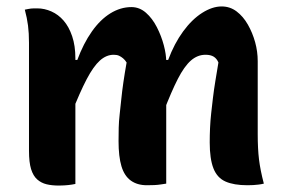

<svg xmlns="http://www.w3.org/2000/svg" viewBox="-20 -570 890 596"><path d="M799 0Q791 2 782.5 3Q774 4 766 4.5Q758 5 748 5Q706 5 680 -6.5Q654 -18 642.5 -47.5Q631 -77 631 -128Q631 -150 632 -172.5Q633 -195 635.5 -218Q638 -241 641 -266Q644 -291 648.5 -318.5Q653 -346 658 -376Q653 -388 643.5 -394Q634 -400 618 -400Q593 -400 572.5 -382Q552 -364 532 -325Q512 -286 487 -221V-384H502Q521 -435 548.5 -472.5Q576 -510 607.5 -530Q639 -550 668 -550Q694 -550 714.5 -534.5Q735 -519 749.5 -493.5Q764 -468 772 -439Q780 -410 780 -380Q780 -354 780 -326Q780 -298 780 -269.5Q780 -241 780 -212Q780 -183 780 -154Q780 -108 784 -75Q788 -42 799 0ZM496 0Q489 1 479.5 2.5Q470 4 459.5 4.5Q449 5 436 5Q406 5 386 -9.5Q366 -24 357 -54Q348 -84 348 -132Q348 -153 348.5 -173.5Q349 -194 351.5 -215.5Q354 -237 356.5 -262Q359 -287 363 -314.5Q367 -342 373 -376Q368 -384 362 -389Q356 -394 349.5 -397Q343 -400 333 -400Q310 -400 290 -382Q270 -364 249 -324Q228 -284 202 -218V-384H220Q239 -435 265 -472Q291 -509 322.5 -528.5Q354 -548 388 -548Q413 -548 433 -530.5Q453 -513 467 -485.5Q481 -458 488.5 -429.5Q496 -401 496 -379Q496 -333 496 -286.5Q496 -240 496 -193Q496 -146 496 -97.5Q496 -49 496 0ZM214 1Q209 2 203 3Q197 4 191.5 4.5Q186 5 179 5.5Q172 6 163 6Q141 6 124.5 2Q108 -2 95.5 -13Q83 -24 76.5 -45Q70 -66 70 -102Q70 -157 70 -213Q70 -269 70 -325Q70 -381 70 -437Q70 -467 67 -490.5Q64 -514 57 -540Q62 -541 67 -542Q72 -543 76.5 -543.5Q81 -544 86 -544Q91 -544 96 -544Q118 -544 139.5 -534.5Q161 -525 177.5 -506Q194 -487 204 -457.5Q214 -428 214 -389Q214 -325 214 -260Q214 -195 214 -129.5Q214 -64 214 1Z"/></svg>

Font: Recursive Casual
Style: Bold
Weight: 700
Version: Version 1.085